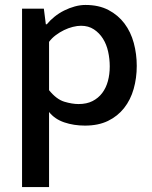

<svg xmlns="http://www.w3.org/2000/svg" viewBox="-20 -495 615 775"><path d="M325 -475Q379 -475 418 -454.5Q457 -434 482.5 -400Q508 -366 520 -321.5Q532 -277 532 -229Q532 -180 519.5 -136Q507 -92 481 -59Q455 -26 416 -7Q377 12 323 12Q278 12 239.5 -1Q201 -14 178 -43V260H69V-460H157L165 -397H169Q182 -413 200 -427.5Q218 -442 239 -452.5Q260 -463 282 -469Q304 -475 325 -475ZM307 -391Q292 -391 274 -386.5Q256 -382 238.5 -373.5Q221 -365 205 -353Q189 -341 178 -326V-131Q208 -94 239.5 -84.5Q271 -75 297 -75Q330 -75 353.5 -87Q377 -99 392.5 -119.5Q408 -140 415.5 -167.5Q423 -195 423 -227Q423 -257 416.5 -286.5Q410 -316 395.5 -339Q381 -362 359 -376.5Q337 -391 307 -391Z"/></svg>

Font: Quattrocento Sans
Style: Bold
Weight: 700
Designer: Pablo Impallari
Foundry: Pablo Impallari, Igino Marini, Brenda Gallo
Version: Version 2.000